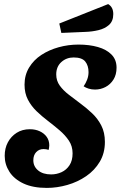

<svg xmlns="http://www.w3.org/2000/svg" viewBox="-20 -898 590 939"><path d="M209 21Q141 21 95 -0.5Q49 -22 26 -58Q3 -94 3 -136Q3 -173 18.5 -202Q34 -231 61.5 -248.5Q89 -266 126 -266Q153 -266 174.5 -256Q196 -246 208.5 -228.5Q221 -211 221 -187Q221 -182 220 -176Q219 -170 218 -165Q212 -167 205.5 -168Q199 -169 193 -169Q171 -169 157 -154Q143 -139 143 -114Q143 -84 166.5 -64.5Q190 -45 230 -45Q257 -45 281 -56Q305 -67 320 -90Q335 -113 335 -148Q335 -183 317 -210Q299 -237 271.5 -260.5Q244 -284 214 -307Q185 -329 159 -354Q133 -379 116.5 -410.5Q100 -442 100 -484Q100 -531 122.5 -568Q145 -605 182.5 -629.5Q220 -654 267 -667Q314 -680 364 -680Q417 -680 459 -668Q501 -656 525.5 -631Q550 -606 550 -567Q550 -533 535 -509Q520 -485 496 -472.5Q472 -460 445 -460Q428 -460 413.5 -464.5Q399 -469 389 -476Q399 -490 406 -508Q413 -526 413 -545Q413 -577 397 -597Q381 -617 340 -617Q305 -617 280 -594.5Q255 -572 255 -534Q255 -503 272.5 -479Q290 -455 317 -434.5Q344 -414 373 -392Q403 -370 430.5 -344Q458 -318 475.5 -284Q493 -250 493 -204Q493 -149 468 -107Q443 -65 401.5 -36.5Q360 -8 309.5 6.5Q259 21 209 21ZM280 -737 270 -783 509 -878Q522 -870 528 -858Q534 -846 534 -829Q534 -795 513.5 -776.5Q493 -758 461.5 -750.5Q430 -743 397 -742Z"/></svg>

Font: Sansita Swashed Light SemiBold
Style: Regular
Weight: 600
Version: Version 1.003